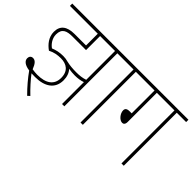

<svg xmlns="http://www.w3.org/2000/svg" viewBox="-110 -999 1526 1526"><g transform="rotate(45 653.0 -236.0)"><path d="M244 -251C308 -251 356 -219 356 -142C356 -64 301 -25 203 -25C186 -25 166 -27 147 -30C129 -77 111 -96 86 -96C66 -96 54 -82 54 -62C54 -34 80 -11 134 -4C170 47 214 99 265 150L284 133C238 89 195 41 163 -1H166C182 0 193 0 204 0C309 0 383 -45 383 -142C383 -182 371 -215 349 -238C373 -234 396 -232 419 -232C453 -232 482 -237 507 -246V0H533V-596H638V-622H0V-596H313V-464H184C99 -464 55 -429 55 -360C55 -300 93 -255 134 -226C171 -245 206 -251 244 -251ZM409 -258C368 -258 334 -261 300 -269C284 -274 265 -277 245 -277C200 -277 168 -268 138 -256C112 -274 82 -311 82 -357C82 -423 123 -438 187 -438H339V-596H507V-272C475 -261 443 -258 409 -258Z M741 -596H846V-622H624V-596H715V0H741Z M977 -596H1175V0H1201V-596H1306V-622H832V-596H951V-339H928C897 -339 886 -327 886 -308C886 -274 919 -232 951 -232C965 -232 977 -242 977 -268Z"/></g></svg>

Font: Noto Sans Devanagari SemiCondensed Thin
Style: Regular
Weight: 100
Width: 4
Designer: Jelle Bosma - Monotype Design Team
Foundry: Monotype Imaging Inc.
Version: Version 2.004